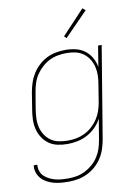

<svg xmlns="http://www.w3.org/2000/svg" viewBox="-103 -815 806 1106"><g transform="rotate(-10 300.0 -262.0)"><path d="M207 223Q185 223 162.5 221Q140 219 120 213.5Q100 208 81.5 198Q63 188 49.5 173Q36 158 29 137.5Q22 117 25 95H46Q44 114 50 132Q56 150 69 162.5Q82 175 98 183Q114 191 132 196Q150 201 169.5 202.5Q189 204 208 204Q233 204 258 199.5Q283 195 307 183Q331 171 351.5 153Q372 135 386.5 112.5Q401 90 409 65Q417 40 421 15L441 -105Q427 -78 404.5 -55.5Q382 -33 354.5 -18.5Q327 -4 297.5 2Q268 8 239 8Q209 8 181 2Q153 -4 131 -19.5Q109 -35 94 -58Q79 -81 72 -108.5Q65 -136 66 -165Q67 -194 72 -223L88 -323Q93 -350 102 -377Q111 -404 126.5 -428.5Q142 -453 164 -473Q186 -493 211.5 -505.5Q237 -518 265 -523Q293 -528 320 -528Q351 -528 380.5 -521Q410 -514 433 -496.5Q456 -479 470.5 -453.5Q485 -428 490 -398L510 -520H531L442 18Q437 46 428 73Q419 100 403 124.5Q387 149 364.5 168.5Q342 188 315.5 200.5Q289 213 261.5 218Q234 223 207 223ZM243 -11Q268 -11 293 -15.5Q318 -20 342 -31.5Q366 -43 386.5 -61.5Q407 -80 421.5 -102Q436 -124 444.5 -149Q453 -174 457 -199L473 -299Q478 -325 478.5 -351.5Q479 -378 473 -402.5Q467 -427 453.5 -448Q440 -469 420 -483.5Q400 -498 375 -503.5Q350 -509 323 -509Q298 -509 272.5 -504.5Q247 -500 223.5 -488.5Q200 -477 179.5 -458.5Q159 -440 144 -417.5Q129 -395 121 -370Q113 -345 109 -320L92 -220Q88 -194 87 -167.5Q86 -141 92 -116.5Q98 -92 111.5 -71Q125 -50 145 -36Q165 -22 190.5 -16.5Q216 -11 243 -11ZM339 -594 326 -606 458 -747 475 -733Z"/></g></svg>

Font: Iosevka Aile Thin Oblique
Style: Regular
Weight: 100
Italic angle: -9°
Designer: Belleve Invis
Foundry: Belleve Invis
Version: Version 31.1.0; ttfautohint (v1.8.4)